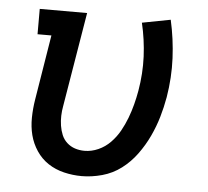

<svg xmlns="http://www.w3.org/2000/svg" viewBox="-44 -579 688 634"><g transform="rotate(5 300.0 -262.0)"><path d="M249 8Q219 8 190 1Q161 -6 137.5 -21.5Q114 -37 98 -61Q82 -85 75 -112.5Q68 -140 68.5 -170.5Q69 -201 74 -231L109 -446H63V-530H220L168 -217Q165 -201 164.5 -184.5Q164 -168 166.5 -152Q169 -136 175 -121.5Q181 -107 192.5 -96.5Q204 -86 219 -81Q234 -76 251 -76Q274 -76 296.5 -86Q319 -96 336.5 -114Q354 -132 366 -153.5Q378 -175 386.5 -197.5Q395 -220 401 -243Q407 -266 411 -289Q421 -347 418.5 -403Q416 -459 403 -514L497 -532Q511 -470 514 -406Q517 -342 506 -276Q500 -242 490.5 -209.5Q481 -177 466 -145Q451 -113 429.5 -83.5Q408 -54 379.5 -32.5Q351 -11 316.5 -1.5Q282 8 249 8Z"/></g></svg>

Font: Iosevka Slab Medium Extended
Style: Italic
Weight: 500
Width: 7
Italic angle: -9°
Monospace: yes
Designer: Belleve Invis
Foundry: Belleve Invis
Version: Version 11.1.0; ttfautohint (v1.8.3)